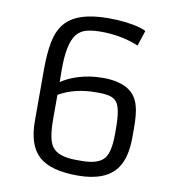

<svg xmlns="http://www.w3.org/2000/svg" viewBox="-85 -832 836 918"><g transform="rotate(10 333.5 -373.5)"><path d="M527.3 -652.3Q441.9 -687 345.2 -687Q305.2 -687 275.6 -679.7Q246.1 -672.4 227.1 -649.4Q188.5 -602.5 190.4 -467.8L190.9 -415.5Q247.6 -453.6 330.1 -466.8Q358.4 -471.2 395 -471.2Q431.6 -471.2 462.9 -463.6Q494.1 -456.1 515.4 -442.4Q536.6 -428.7 549.3 -409.7Q562 -390.6 568.4 -367.2Q579.1 -330.1 579.1 -261.7V-215.8Q579.1 -117.7 542 -64.9Q489.7 9.8 352.1 9.8Q219.7 9.8 162.6 -43Q106.4 -95.2 106.4 -211.4V-469.2Q106.9 -541.5 117.2 -595.5Q127.4 -649.4 156.2 -685.5Q212.9 -756.8 368.2 -756.8Q459.5 -756.8 523.4 -738.3Q542 -732.9 551.8 -727.1ZM190.9 -235.8Q190.9 -139.2 214.4 -105Q243.2 -62.5 333 -62.5H360.8Q441.4 -62.5 469.7 -98.6Q494.6 -130.4 494.6 -216.3V-244.1Q494.6 -340.3 472.7 -369.1Q460.4 -385.7 438.5 -391.6Q416.5 -397.5 382.3 -397.5H368.7Q267.6 -397.5 190.9 -353.5Z"/></g></svg>

Font: Armata
Style: Regular
Weight: 400
Designer: Viktoriya Grabowska
Foundry: Viktoriya Grabowska
Version: Version 1.003